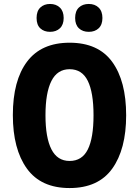

<svg xmlns="http://www.w3.org/2000/svg" viewBox="-20 -941 703 971"><path d="M618 -358Q618 -186 547.5 -88Q477 10 332 10Q187 10 116 -88.5Q45 -187 45 -359Q45 -534 117 -629.5Q189 -725 332 -725Q477 -725 547.5 -628Q618 -531 618 -358ZM210 -358Q210 -245 240 -186Q270 -127 332 -127Q395 -127 424 -185Q453 -243 453 -358Q453 -473 424 -532Q395 -591 332 -591Q270 -591 240 -531.5Q210 -472 210 -358ZM165 -850Q165 -885 184 -903Q203 -921 233 -921Q264 -921 283 -902.5Q302 -884 302 -850Q302 -816 283 -798Q264 -780 233 -780Q203 -780 184 -797.5Q165 -815 165 -850ZM360 -850Q360 -885 379 -903Q398 -921 429 -921Q460 -921 479 -902.5Q498 -884 498 -850Q498 -816 479 -798Q460 -780 429 -780Q398 -780 379 -798Q360 -816 360 -850Z"/></svg>

Font: Noto Sans Myanmar Condensed ExtraBold
Style: Regular
Weight: 800
Width: 3
Designer: Monotype Design Team
Foundry: Monotype Imaging Inc.
Version: Version 2.107; ttfautohint (v1.8.4.7-5d5b)